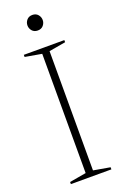

<svg xmlns="http://www.w3.org/2000/svg" viewBox="-160 -886 602 935"><g transform="rotate(-20 140.5 -419.0)"><path d="M245.5 -11V0H35.5V-11L121.5 -26V-644L35.5 -659V-670H245.5V-659L159.5 -644V-26ZM140.5 -758Q122 -758 111.5 -770.2Q101 -782.5 101 -798Q101 -814 111.5 -826.2Q122 -838.5 140.5 -838.5Q159 -838.5 169.5 -826.2Q180 -814 180 -798Q180 -782.5 169.5 -770.2Q159 -758 140.5 -758Z"/></g></svg>

Font: Newsreader 16pt ExtraLight
Style: Regular
Weight: 275
Designer: Hugues Gentile
Foundry: Production Type
Version: Version 1.003; ttfautohint (v1.8.3)